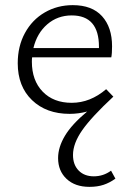

<svg xmlns="http://www.w3.org/2000/svg" viewBox="-20 -438 505 747"><path d="M429 257Q407 273 383 281Q359 289 328 289Q272 289 239 258Q206 227 206 177Q206 135 232.5 90.5Q259 46 319 -4Q285 5 251 5Q160 5 104.5 -48.5Q49 -102 49 -192Q49 -258 77 -309.5Q105 -361 154 -389.5Q203 -418 263 -418Q338 -418 377 -375Q416 -332 416 -258Q416 -229 413 -215H105Q104 -209 104 -198Q104 -125 146 -81.5Q188 -38 259 -38Q331 -38 393 -91L421 -62Q336 17 300 68.5Q264 120 264 165Q264 203 286 225.5Q308 248 345 248Q382 248 412 226ZM110 -251H365V-256Q365 -378 259 -378Q204 -378 164 -343.5Q124 -309 110 -251Z"/></svg>

Font: Isabella Sans
Style: Regular
Weight: 400
Designer: Original fonts by Christian Thalmann (Catharsis Fonts), Modifications by Cristiano Sobral
Version: Version 0.002;July 12, 2020;FontCreator 13.0.0.2655 64-bit; 